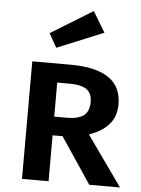

<svg xmlns="http://www.w3.org/2000/svg" viewBox="-57 -877 678 921"><g transform="rotate(5 282.0 -416.0)"><path d="M514 -396Q514 -335 477.5 -296.5Q441 -258 385 -241L556 0H408L260 -221H212V0H84V-566H268Q390 -566 452 -524Q514 -482 514 -396ZM380 -396Q380 -438 354 -456.5Q328 -475 271 -475H212V-311H275Q326 -311 353 -330.5Q380 -350 380 -396ZM155 -708 357 -832 417 -733 193 -641Z"/></g></svg>

Font: Qnwhxotralxmqkhsjrfbfhwcoqn
Style: Regular
Weight: 500
Designer: Carrois Corporate & Edenspiekermann
Foundry: Carrois Corporate GbR & Edenspiekermann AG
Version: Version 2.001